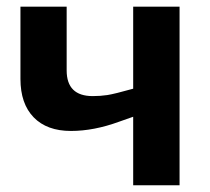

<svg xmlns="http://www.w3.org/2000/svg" viewBox="-20 -548 621 568"><path d="M177.2 -528.3V-339.8Q177.2 -263.7 254.4 -263.7Q276.9 -263.7 297.6 -266.8Q318.4 -270 374 -285.6V-528.3H511.2V0H374V-202.6L332.5 -188Q257.8 -160.6 189.9 -160.6Q118.7 -160.6 79.6 -200.9Q40.5 -241.2 40.5 -314.5V-528.3Z"/></svg>

Font: Liberation Sans
Style: Bold
Weight: 700
Designer: Steve Matteson
Foundry: Ascender Corporation
Version: Version 2.1.5